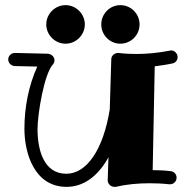

<svg xmlns="http://www.w3.org/2000/svg" viewBox="-20 -706 729 747"><path d="M671 -484C671 -497 660 -510 645 -510C644 -510 642 -509 641 -509C594 -500 551 -496 511 -496C487 -496 464 -497 442 -500C441 -500 440 -500 439 -500C427 -500 413 -490 413 -476L407 -280C382 -125 318 -30 238 -30C150 -30 126 -123 126 -204C126 -259 151 -421 188 -458C190 -462 192 -466 192 -471C192 -485 181 -495 167 -497C38 -500 38 -500 38 -500C23 -500 12 -488 12 -475C12 -461 23 -450 37 -449L125 -447C92 -374 75 -290 75 -205C75 -111 113 21 239 21C305 21 361 -20 402 -94L399 -5C399 -5 399 -5 399 -4C399 9 411 21 425 21C427 21 428 21 430 21C473 11 517 7 562 7C587 7 613 8 639 11C640 11 641 11 642 11C654 11 667 1 667 -15C667 -27 658 -39 644 -40C621 -43 597 -44 574 -44L582 -448C604 -451 627 -454 650 -459C663 -461 671 -472 671 -484ZM310 -611C310 -652 276 -686 235 -686C194 -686 160 -652 160 -611C160 -570 194 -536 235 -536C276 -536 310 -570 310 -611ZM523 -611C523 -652 490 -686 448 -686C407 -686 374 -652 374 -611C374 -570 407 -536 448 -536C490 -536 523 -570 523 -611Z"/></svg>

Font: Ribeye
Style: Regular
Weight: 400
Designer: Astigmatic (AOETI)
Foundry: Astigmatic (AOETI)
Version: Version 1.000